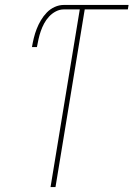

<svg xmlns="http://www.w3.org/2000/svg" viewBox="-20 -755 540 775"><path d="M184 0 302 -717H237Q221 -717 205.5 -709Q190 -701 178 -688Q166 -675 158 -660Q150 -645 144.5 -629Q139 -613 135.5 -597Q132 -581 129 -565H109Q112 -583 116.5 -601.5Q121 -620 128 -638Q135 -656 145 -673Q155 -690 169 -704.5Q183 -719 201 -727Q219 -735 237 -735H499L496 -717H322L204 0Z"/></svg>

Font: Iosevka Curly Thin
Style: Italic
Weight: 100
Italic angle: -9°
Monospace: yes
Designer: Belleve Invis
Foundry: Belleve Invis
Version: Version 22.1.2; ttfautohint (v1.8.4)